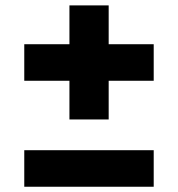

<svg xmlns="http://www.w3.org/2000/svg" viewBox="-20 -750 660 712"><path d="M70 -450.5H237.5V-307H383V-450.5H550V-586H383V-730H237.5V-586H70ZM70 -57.5H550V-193H70Z"/></svg>

Font: Monaspace Argon ExtraBold
Style: Bold
Weight: 800
Designer: Riley Cran & the Lettermatic Team
Foundry: Lettermatic
Version: Version 1.000 (Monaspace Argon)